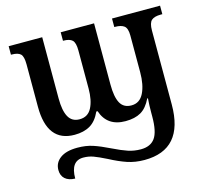

<svg xmlns="http://www.w3.org/2000/svg" viewBox="-110 -661 1098 1023"><g transform="rotate(-15 439.5 -149.5)"><path d="M107 170Q107 130 140 105.5Q173 81 235 81Q282 81 320 93.5Q358 106 411 132Q458 155 491 166Q524 177 561 177Q614 177 639 142.5Q664 108 664 24V2Q664 -39 667 -76H663Q640 -28 606.5 -8.5Q573 11 521 11Q420 11 390 -79H383Q361 -30 326 -9.5Q291 11 240 11Q89 11 89 -184V-418Q89 -462 74.5 -475.5Q60 -489 26 -489H22V-536H207V-198Q207 -131 226 -96.5Q245 -62 287 -62Q333 -62 354 -102.5Q375 -143 375 -208V-418Q375 -461 360 -475Q345 -489 312 -489H309V-536H493V-198Q493 -130 511.5 -96Q530 -62 573 -62Q619 -62 641 -106.5Q663 -151 663 -221V-423Q663 -463 646.5 -476Q630 -489 596 -489H592V-536H857V-489H848Q813 -489 797 -475Q781 -461 781 -419V-11Q781 237 565 237Q514 237 471 222.5Q428 208 377 181Q333 159 307 149.5Q281 140 252 140Q182 140 182 237Q146 236 126.5 218.5Q107 201 107 170Z"/></g></svg>

Font: Noto Serif NarrowSemiBold
Style: Regular
Weight: 600
Width: 4
Designer: Monotype Design Team
Foundry: Monotype Imaging Inc.
Version: Version 1.001